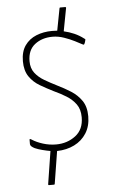

<svg xmlns="http://www.w3.org/2000/svg" viewBox="-59 -784 579 958"><g transform="rotate(-5 230.5 -305.0)"><path d="M169 -35Q151 -38 129.5 -43.5Q108 -49 92 -56Q82 -61 76 -66.5Q70 -72 70 -78Q70 -84 70 -89.5Q70 -95 70 -101Q70 -101 70.5 -102Q71 -103 73.5 -103Q76 -103 80 -100Q103 -85 135 -75Q167 -65 200 -65Q256 -65 297.5 -96.5Q339 -128 339 -189Q339 -229 320.5 -254.5Q302 -280 273 -298Q244 -316 211 -331Q177 -348 144.5 -367Q112 -386 91.5 -416Q71 -446 71 -493Q71 -541 92.5 -571.5Q114 -602 150 -616.5Q186 -631 229 -631Q236 -631 242 -630.5Q248 -630 255 -630L276 -740Q276 -742 277 -743Q278 -744 279 -744H305Q307 -744 308 -743Q309 -742 309 -740L287 -624Q314 -618 339 -607Q364 -596 386 -579Q387 -578 389 -577Q391 -576 391 -575Q391 -571 387.5 -560Q384 -549 380 -549Q379 -549 377.5 -550Q376 -551 373 -552Q362 -558 338.5 -570Q315 -582 286 -592Q257 -602 229 -602Q176 -602 140 -574Q104 -546 104 -490Q104 -455 122 -431.5Q140 -408 169 -391Q198 -374 230 -358Q265 -341 297.5 -320.5Q330 -300 351 -269.5Q372 -239 372 -191Q372 -142 349.5 -106.5Q327 -71 288.5 -52Q250 -33 202 -32L176 130Q176 132 175 133Q174 134 172 134H146Q145 134 144 133Q143 132 143 130Z"/></g></svg>

Font: Glory Thin
Style: Regular
Weight: 100
Designer: Robert Leuschke
Foundry: Robert Leuschke
Version: Version 1.011